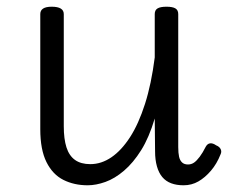

<svg xmlns="http://www.w3.org/2000/svg" viewBox="-20 -535 686 572"><path d="M241 17Q201 17 169 1Q137 -15 118.5 -52Q100 -89 100 -150V-493Q100 -504 108.5 -509.5Q117 -515 134 -515Q152 -515 161 -509.5Q170 -504 170 -493V-159Q170 -121 178 -96Q186 -71 203.5 -58.5Q221 -46 249 -46Q282 -46 312 -66.5Q342 -87 367.5 -126.5Q393 -166 412 -225.5Q431 -285 441 -364V-493Q441 -505 449.5 -510Q458 -515 476 -515Q494 -515 502.5 -510Q511 -505 511 -493V-97Q511 -79 513.5 -68Q516 -57 522.5 -51Q529 -45 540 -45Q550 -45 558 -50.5Q566 -56 575 -68Q584 -80 593 -98Q598 -107 606 -108Q614 -109 624 -102Q634 -98 637.5 -90.5Q641 -83 637 -75Q626 -47 608.5 -26.5Q591 -6 571 5.5Q551 17 527 17Q506 17 490 11Q474 5 463.5 -7.5Q453 -20 447.5 -39.5Q442 -59 442 -84L441 -182Q424 -125 400.5 -87.5Q377 -50 349.5 -26.5Q322 -3 294 7Q266 17 241 17Z"/></svg>

Font: Playwrite GB S Light
Style: Regular
Weight: 300
Designer: Veronika Burian, José Scaglione
Foundry: TypeTogether
Version: Version 1.002